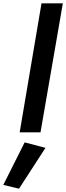

<svg xmlns="http://www.w3.org/2000/svg" viewBox="-84 -800 400 1161"><path d="M167 -780 35 0H161L296 -780ZM65 61 -64 318 31 341 191 94Z"/></svg>

Font: Jost SemiBold
Style: Italic
Weight: 600
Italic angle: -5°
Version: Version 3.710